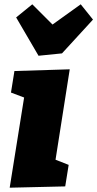

<svg xmlns="http://www.w3.org/2000/svg" viewBox="-20 -866 452 892"><path d="M25 6 92 -413 31 -436 47 -536 304 -544 238 -124 299 -100 283 0ZM355 -846 412 -775 268 -618 159 -607 55 -785 130 -846 224 -752Z"/></svg>

Font: Bitter Black
Style: Italic
Weight: 900
Italic angle: -9°
Designer: Sol Matas, and Bitter project Authors
Foundry: Sol Matas
Version: Version 2.001